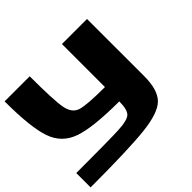

<svg xmlns="http://www.w3.org/2000/svg" viewBox="-170 -842 1184 1184"><g transform="rotate(-45 422.0 -250.0)"><path d="M0 -625H218.8Q218.8 -414.1 231.4 -347.7Q244.1 -281.2 293 -265.6Q341.8 -250 500 -250V-625H718.8V-125Q718.8 -7.8 668.9 43Q619.1 93.8 473.6 109.4Q328.1 125 0 125V0Q281.2 0 367.2 -3.9Q453.1 -7.8 476.6 -31.2Q500 -54.7 500 -125Q273.4 -125 171.9 -160.2Q70.3 -195.3 35.2 -296.9Q0 -398.4 0 -625Z"/></g></svg>

Font: CraftyPE
Style: Regular
Weight: 400
Designer: Erek Butcher
Foundry: Haunted Coop
Version: Version 0.018;April 4, 2024;FontCreator 15.0.0.2962 64-bit